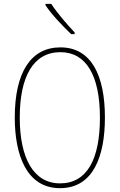

<svg xmlns="http://www.w3.org/2000/svg" viewBox="-20 -971 624 1001"><path d="M247 -951H217V-944C250 -894 309 -833 351 -793H369V-802C328 -846 281 -899 247 -951ZM527 -358C527 -576 457 -724 295 -724C141 -724 57 -594 57 -358C57 -164 118 10 293 10C467 10 527 -158 527 -358ZM83 -358C83 -569 152 -699 295 -699C430 -699 501 -576 501 -358C501 -141 434 -15 293 -15C155 -15 83 -146 83 -358Z"/></svg>

Font: Noto Sans Sinhala UI Condensed Thin
Style: Regular
Weight: 100
Width: 3
Designer: Jelle Bosma - Monotype Design Team
Foundry: Monotype Imaging Inc.
Version: Version 2.006